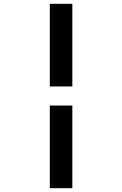

<svg xmlns="http://www.w3.org/2000/svg" viewBox="-20 -843 640 1006"><path d="M241 -390V-823H359V-390ZM241 143V-290H359V143Z"/></svg>

Font: Iosevka Book
Style: Bold
Weight: 700
Designer: Belleve Invis
Foundry: Belleve Invis
Version: Version 28.0.7; ttfautohint (v1.8.3)